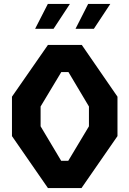

<svg xmlns="http://www.w3.org/2000/svg" viewBox="-20 -959 660 979"><path d="M224.5 0H395.5L579 -265V-466L397 -730H224.5L41 -466V-265ZM292 -139 187 -315V-416L292.5 -591.5H329L433.5 -416V-315L328 -139ZM365 -812H458.5L542.5 -939H429.5ZM159 -812H253L336.5 -939H224Z"/></svg>

Font: Monaspace Krypton
Style: Bold
Weight: 700
Designer: Riley Cran & the Lettermatic Team
Foundry: Lettermatic
Version: Version 1.200 (Monaspace Krypton)